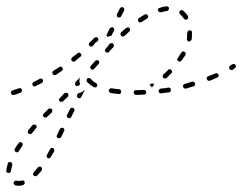

<svg xmlns="http://www.w3.org/2000/svg" viewBox="-26 -287 768 609"><path d="M24 286Q22 286 21 287Q20 288 19 289Q18 290 17 292Q17 295 18 297Q20 300 23 301Q34 304 47 300Q50 299 52 296Q53 294 52 291Q52 289 51 288Q50 287 49 286Q47 286 46 285Q44 285 43 286Q34 288 27 286Q25 286 24 286ZM79 265Q79 268 81 270Q83 272 86 272Q89 272 92 270Q99 262 106 254Q108 251 107 248Q107 245 105 243Q104 242 102 242Q101 241 99 242Q98 242 96 242Q95 243 94 244Q88 252 81 259Q79 261 79 265ZM12 231Q11 228 8 227Q7 227 5 227Q4 227 2 227Q1 228 0 229Q-1 230 -1 232Q-5 243 -6 253Q-6 255 -6 256Q-6 258 -5 259Q-4 260 -2 261Q-1 262 0 262Q4 262 6 260Q8 258 9 255Q10 247 13 236Q14 234 12 231ZM122 206Q121 208 122 209Q122 211 123 212Q124 213 125 214Q128 216 131 215Q134 214 135 211Q141 202 146 193Q147 190 146 187Q145 184 143 183Q140 182 137 182Q134 183 133 186Q128 195 123 204Q122 205 122 206ZM46 173Q46 171 46 170Q46 168 45 167Q44 166 43 165Q40 163 37 164Q34 164 33 167Q26 176 21 185Q20 187 20 190Q21 193 24 195Q25 196 27 196Q28 196 29 196Q31 196 32 195Q33 194 34 192Q39 184 45 175Q46 174 46 173ZM154 147Q155 150 158 151Q161 152 164 151Q167 150 168 148L177 129Q179 126 178 123Q177 120 174 119Q173 118 171 118Q170 118 168 119Q167 119 166 120Q165 121 164 122L155 141Q153 144 154 147ZM90 118Q90 116 90 115Q90 113 90 112Q89 111 88 110Q86 108 82 108Q79 108 77 110Q70 118 64 126Q62 128 62 132Q62 135 65 137Q66 138 67 138Q69 138 70 138Q71 138 73 138Q74 137 75 136Q82 128 88 120Q89 119 90 118ZM186 83Q187 86 190 87Q191 88 193 88Q194 88 196 88Q197 87 198 86Q200 85 200 84L209 66Q211 63 210 60Q209 57 206 55Q205 55 203 55Q202 55 200 55Q199 55 198 56Q197 57 196 59L187 77Q185 80 186 83ZM139 67Q140 66 140 64Q140 63 140 61Q139 60 138 59Q136 57 133 57Q129 57 127 59L113 73Q110 76 110 79Q110 82 113 84Q115 86 118 86Q121 86 123 84L138 70Q139 69 139 67ZM191 15Q191 11 189 9Q188 8 186 8Q185 7 184 7Q182 7 181 8Q179 8 178 9L164 24Q161 26 161 29Q161 32 163 34Q164 35 166 36Q167 36 169 36Q170 36 172 36Q173 35 174 34L189 20Q191 18 191 15ZM241 2V3L232 20Q231 23 228 24Q225 25 222 24Q221 23 220 22Q219 21 218 19Q218 18 218 16Q218 15 219 14L221 9Q227 8 232 6Q237 4 241 -1L242 -2Q242 -1 242 0Q242 1 241 2ZM39 7Q40 6 42 5Q43 4 43 3Q44 2 44 0Q44 -1 43 -3Q42 -6 40 -7Q37 -8 34 -7Q25 -4 16 -1Q14 0 14 0Q11 1 9 4Q8 6 9 9Q10 12 13 14Q15 15 18 14Q19 14 20 14Q30 10 39 7ZM433 13Q435 12 436 11Q437 10 437 8Q438 7 438 5Q437 2 435 0Q433 -2 430 -2Q417 -1 405 -1Q402 -1 400 1Q398 3 398 6Q398 9 400 12Q402 14 406 14Q418 14 430 13Q432 13 433 13ZM356 10Q358 8 358 5Q359 3 358 2Q358 0 357 -1Q356 -2 355 -3Q353 -4 352 -4Q339 -5 328 -7Q325 -8 323 -6Q320 -4 319 -1Q319 0 319 2Q320 3 321 4Q321 6 323 7Q324 7 325 8Q337 10 350 11Q353 12 356 10ZM510 6Q511 5 513 5Q514 4 515 3Q516 1 516 0Q516 -2 516 -3Q516 -6 513 -8Q510 -10 507 -9Q502 -8 497 -7Q490 -7 484 -6Q480 -5 479 -3Q477 -1 477 2Q477 4 478 5Q479 7 480 8Q481 8 482 9Q484 9 485 9Q492 8 499 7Q504 7 510 6ZM592 -17Q594 -20 593 -23Q592 -24 591 -25Q590 -26 589 -27Q588 -28 586 -28Q585 -28 583 -28Q572 -24 560 -21Q557 -20 555 -17Q554 -15 555 -12Q555 -10 556 -9Q557 -8 558 -7Q559 -6 561 -6Q562 -6 564 -6Q576 -10 588 -13Q591 -14 592 -17ZM448 -18Q451 -20 453 -21Q456 -23 459 -22Q461 -22 463 -19Q462 -18 461 -17Q458 -13 456 -9Q454 -13 450 -16Q449 -17 448 -18ZM274 -10Q276 -9 277 -10Q279 -10 280 -11Q281 -12 282 -13Q283 -16 282 -19Q282 -22 279 -23Q268 -29 262 -37Q261 -38 259 -39Q258 -39 256 -39Q255 -40 254 -39Q252 -39 251 -38Q250 -37 249 -35Q249 -34 249 -32Q248 -31 249 -30Q249 -28 250 -27Q259 -18 272 -10Q273 -10 274 -10ZM110 -28Q111 -31 110 -34Q109 -35 108 -36Q107 -37 105 -38Q104 -38 102 -38Q101 -38 100 -37Q90 -32 81 -27Q78 -26 77 -23Q76 -20 77 -17Q78 -16 79 -15Q80 -14 81 -13Q83 -13 84 -13Q86 -13 87 -14Q97 -19 107 -24Q109 -25 110 -28ZM222 -15Q221 -14 219 -14Q218 -14 216 -14Q215 -15 214 -16Q212 -18 212 -21Q212 -24 214 -27L227 -41Q227 -40 227 -40Q227 -39 227 -39Q226 -36 226 -33Q226 -30 226 -27Q227 -24 228 -21Q228 -21 228 -20L225 -16Q224 -15 222 -15ZM667 -45Q668 -48 667 -51Q666 -52 665 -53Q664 -54 663 -54Q661 -55 660 -55Q658 -55 657 -54Q646 -50 634 -45Q631 -44 630 -41Q629 -38 630 -36Q631 -34 632 -33Q633 -32 634 -31Q635 -31 637 -31Q638 -31 640 -31Q652 -36 663 -41Q666 -42 667 -45ZM491 -48Q490 -47 490 -46Q490 -44 490 -43Q491 -41 492 -40Q494 -38 497 -38Q500 -38 503 -40Q510 -47 518 -55Q520 -57 520 -60Q519 -63 517 -65Q516 -66 515 -67Q513 -67 512 -67Q510 -67 509 -67Q508 -66 507 -65Q500 -57 492 -51Q491 -50 491 -48ZM172 -64Q173 -65 173 -67Q174 -68 173 -70Q173 -71 172 -72Q170 -75 167 -76Q164 -76 162 -74Q153 -68 144 -63Q141 -61 140 -58Q140 -55 141 -52Q142 -51 143 -50Q145 -49 146 -49Q148 -49 149 -49Q151 -49 152 -50Q161 -56 170 -62Q171 -63 172 -64ZM721 -73Q722 -74 722 -76Q723 -77 722 -79Q722 -80 721 -81Q719 -84 716 -84Q713 -85 711 -83Q708 -81 704 -79Q702 -77 701 -74Q700 -71 702 -68Q703 -67 704 -66Q705 -65 707 -65Q708 -65 709 -65Q711 -65 712 -66Q716 -69 719 -71Q721 -72 721 -73ZM288 -86Q289 -88 289 -89Q289 -91 288 -92Q287 -94 286 -95Q284 -97 281 -96Q278 -96 276 -94L262 -78Q261 -77 261 -76Q260 -75 260 -73Q260 -72 261 -70Q262 -69 263 -68Q265 -66 268 -66Q271 -66 273 -69L287 -84Q288 -85 288 -86ZM232 -112Q232 -115 230 -117Q229 -118 228 -119Q227 -120 225 -120Q224 -120 222 -120Q221 -119 220 -118Q211 -111 203 -105Q202 -104 201 -102Q200 -101 200 -100Q200 -98 200 -97Q201 -95 202 -94Q204 -92 207 -91Q210 -91 212 -93Q221 -100 229 -107Q232 -109 232 -112ZM537 -101Q536 -99 536 -98Q537 -96 538 -95Q538 -94 540 -93Q542 -91 545 -92Q548 -92 550 -95Q556 -104 562 -112Q563 -115 563 -118Q562 -121 559 -123Q558 -123 556 -124Q555 -124 554 -124Q552 -123 551 -122Q550 -122 549 -120Q544 -112 538 -103Q537 -102 537 -101ZM335 -143Q335 -146 333 -148Q332 -149 331 -150Q329 -150 328 -150Q326 -150 325 -150Q323 -149 322 -148Q315 -140 309 -132Q308 -131 307 -130Q307 -128 307 -127Q307 -125 308 -124Q308 -123 309 -122Q312 -120 315 -120Q318 -120 320 -123Q327 -130 334 -138Q336 -140 335 -143ZM263 -139Q260 -139 258 -141Q257 -143 256 -144Q256 -145 256 -147Q256 -148 256 -150Q257 -151 258 -152Q266 -159 273 -167Q276 -169 279 -169Q282 -169 284 -167Q286 -165 286 -162Q286 -159 284 -156Q284 -156 283 -156Q280 -154 277 -152Q274 -148 271 -144Q270 -143 268 -141Q266 -139 263 -139ZM568 -159Q570 -156 573 -155Q574 -155 576 -156Q577 -156 578 -157Q580 -158 580 -159Q581 -160 582 -162Q583 -172 583 -183Q583 -185 583 -186Q582 -188 581 -189Q580 -190 579 -190Q577 -191 576 -191Q573 -191 571 -189Q568 -186 568 -183Q568 -174 567 -164Q566 -161 568 -159ZM327 -173Q320 -173 315 -170Q315 -170 314 -170Q313 -171 312 -174Q312 -176 313 -178L322 -197Q324 -199 327 -200Q330 -201 332 -200Q335 -199 336 -196Q337 -194 336 -191Q336 -190 335 -189L327 -173Q327 -173 327 -173ZM386 -189Q386 -191 386 -192Q386 -194 386 -195Q386 -196 385 -198Q383 -200 379 -200Q376 -200 374 -198Q366 -192 358 -184Q356 -182 356 -179Q356 -176 358 -174Q360 -171 363 -171Q366 -171 369 -173Q376 -180 384 -187Q385 -188 386 -189ZM444 -233Q444 -236 443 -238Q442 -240 441 -240Q440 -241 438 -242Q437 -242 435 -242Q434 -242 433 -241Q424 -236 415 -230Q412 -228 412 -225Q411 -222 413 -219Q414 -218 415 -217Q416 -216 418 -216Q419 -216 420 -216Q422 -216 423 -217Q432 -223 440 -228Q443 -230 444 -233ZM559 -226Q560 -225 562 -225Q563 -224 564 -224Q566 -225 567 -225Q570 -227 571 -230Q571 -233 570 -236Q564 -246 555 -253Q554 -254 552 -255Q551 -255 550 -255Q548 -255 547 -254Q545 -254 544 -252Q542 -250 543 -247Q543 -244 545 -242Q552 -236 557 -228Q558 -227 559 -226ZM345 -236Q345 -233 348 -232Q351 -231 354 -232Q357 -232 358 -235L368 -254Q369 -256 368 -259Q367 -262 364 -264Q362 -265 359 -264Q356 -263 354 -260L345 -242Q344 -239 345 -236ZM508 -255Q510 -257 510 -261Q510 -264 507 -266Q505 -267 502 -267Q491 -266 480 -262Q477 -262 476 -259Q474 -256 475 -253Q476 -252 477 -251Q478 -249 479 -249Q480 -248 482 -248Q483 -248 485 -248Q495 -251 503 -252Q507 -253 508 -255Z"/></svg>

Font: FRB American Cursive Dashed Extralight
Style: Italic
Weight: 200
Italic angle: -25°
Version: Version 2.0;Modular Font Editor K font №1